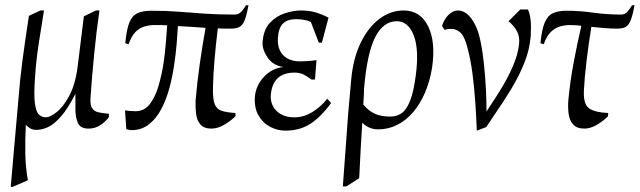

<svg xmlns="http://www.w3.org/2000/svg" viewBox="-20 -501 2502 751"><path d="M22 230Q28 161 34.5 86Q41 11 47.5 -60.5Q54 -132 59 -190Q63 -225 67.5 -261.5Q72 -298 78.5 -341.5Q85 -385 93 -439L138 -460H152Q142 -398 131.5 -330.5Q121 -263 117 -198Q112 -130 116.5 -96.5Q121 -63 132.5 -52.5Q144 -42 160 -42Q175 -42 201 -62Q227 -82 251 -126.5Q275 -171 284 -243L308 -437L355 -460H369Q357 -378 348 -286Q339 -194 334 -118Q332 -90 340.5 -77.5Q349 -65 366 -61.5Q383 -58 406 -56V-43Q393 -25 372.5 -11.5Q352 2 326 2Q295 2 285 -19.5Q275 -41 275 -73Q275 -105 275 -134Q246 -77 219.5 -46.5Q193 -16 169 -4.5Q145 7 122 7Q109 7 99 1.5Q89 -4 81 -13Q78 48 79 100.5Q80 153 89 204L29 230Z M474 4 469 -69Q477 -68 488 -67Q499 -66 510 -66Q545 -66 566.5 -94.5Q588 -123 600.5 -166.5Q613 -210 620 -256Q625 -289 628.5 -332Q632 -375 634 -402Q621 -403 608.5 -403Q596 -403 584 -403Q565 -403 545.5 -397.5Q526 -392 510 -376Q494 -360 483 -328L470 -332Q475 -386 486 -413Q497 -440 518 -449.5Q539 -459 572 -459Q632 -459 681.5 -455Q731 -451 782.5 -447.5Q834 -444 898 -444Q912 -444 922 -453.5Q932 -463 942 -480L952 -481Q945 -442 937 -422Q929 -402 916.5 -395.5Q904 -389 883 -389Q870 -389 857.5 -389Q845 -389 832 -390Q824 -325 819 -266.5Q814 -208 813 -158Q812 -115 819.5 -94.5Q827 -74 847 -67.5Q867 -61 901 -59V-46Q881 -27 856 -12.5Q831 2 807 2Q778 2 764 -14Q750 -30 747 -55.5Q744 -81 745 -107Q751 -179 761.5 -252Q772 -325 784 -392Q756 -394 729 -396Q702 -398 676 -399Q674 -369 671 -330.5Q668 -292 661 -246Q655 -203 643 -158Q631 -113 611.5 -75.5Q592 -38 563 -15Q534 8 495 8Q490 8 484.5 7Q479 6 474 4Z M1097 10Q1065 10 1036.5 -5Q1008 -20 991 -49.5Q974 -79 977 -123Q981 -167 1012.5 -200.5Q1044 -234 1088 -239Q1048 -245 1027 -275.5Q1006 -306 1007 -334Q1010 -384 1035 -411Q1060 -438 1094 -449Q1128 -460 1157 -460Q1189 -460 1214.5 -452.5Q1240 -445 1265 -432L1239 -334H1227L1196 -415Q1189 -419 1174 -422.5Q1159 -426 1138 -426Q1104 -426 1086.5 -408.5Q1069 -391 1067 -352Q1065 -326 1074 -305.5Q1083 -285 1103 -273Q1123 -261 1153 -261Q1166 -261 1182.5 -262Q1199 -263 1218 -266L1212 -190H1198Q1184 -201 1168.5 -209Q1153 -217 1132 -217Q1089 -217 1065.5 -194.5Q1042 -172 1039 -126Q1038 -105 1047.5 -86Q1057 -67 1078.5 -54.5Q1100 -42 1132 -42Q1169 -42 1203 -63.5Q1237 -85 1260 -115L1275 -98Q1235 -43 1193.5 -16.5Q1152 10 1097 10Z M1321 228Q1327 154 1331.5 85.5Q1336 17 1341.5 -51.5Q1347 -120 1354 -193Q1362 -275 1391.5 -335Q1421 -395 1464.5 -427.5Q1508 -460 1559 -460Q1624 -460 1654.5 -398.5Q1685 -337 1670 -236Q1661 -181 1641.5 -136.5Q1622 -92 1594.5 -60.5Q1567 -29 1532.5 -12Q1498 5 1459 5Q1440 5 1424.5 -2Q1409 -9 1397 -21Q1394 23 1391 78.5Q1388 134 1385 196L1335 228ZM1507 -45Q1533 -45 1552 -59Q1571 -73 1584.5 -108Q1598 -143 1606 -204Q1620 -306 1598.5 -362Q1577 -418 1532 -418Q1480 -418 1448 -356.5Q1416 -295 1404 -155Q1404 -137 1401 -92Q1423 -66 1447.5 -55.5Q1472 -45 1507 -45Z M1845 10Q1843 -44 1839 -102Q1835 -160 1828 -213.5Q1821 -267 1810 -308Q1799 -355 1783 -371.5Q1767 -388 1744 -388Q1737 -388 1730.5 -387Q1724 -386 1719 -384L1709 -399Q1716 -424 1733.5 -442Q1751 -460 1771 -460Q1801 -460 1825 -426.5Q1849 -393 1859 -342Q1868 -299 1873 -250.5Q1878 -202 1880.5 -154.5Q1883 -107 1883 -65L1894 -82Q1920 -120 1944.5 -161Q1969 -202 1987 -244Q2005 -286 2010 -326Q2014 -357 2002 -379Q1990 -401 1969 -418L2015 -464H2045Q2053 -447 2055.5 -422Q2058 -397 2056 -361Q2052 -307 2030.5 -254Q2009 -201 1978.5 -151Q1948 -101 1916 -55L1882 -4Z M2266 2Q2236 2 2221.5 -14.5Q2207 -31 2204 -56.5Q2201 -82 2203 -109Q2210 -183 2224 -257.5Q2238 -332 2254 -400Q2240 -402 2228 -402.5Q2216 -403 2208 -403Q2190 -403 2170.5 -397.5Q2151 -392 2134.5 -376Q2118 -360 2107 -328L2094 -332Q2099 -385 2110.5 -412.5Q2122 -440 2143 -449.5Q2164 -459 2196 -459Q2246 -459 2300.5 -451.5Q2355 -444 2409 -444Q2423 -444 2432.5 -453.5Q2442 -463 2452 -480L2462 -481Q2455 -442 2447 -422Q2439 -402 2427 -395.5Q2415 -389 2394 -389Q2373 -389 2346 -391Q2319 -393 2293 -396Q2282 -327 2274 -260.5Q2266 -194 2264 -148Q2261 -93 2284.5 -77Q2308 -61 2359 -59L2358 -46Q2339 -27 2314 -12.5Q2289 2 2266 2Z"/></svg>

Font: Ancizar Serif Light
Style: Italic
Weight: 300
Italic angle: -4°
Designer: Cesar Puertas, Viviana Monsalve, Julian Moncada, Julian Prieto, Jose Castro, Felipe Aragon, Mariel Hernandez, Sara Alarc
Version: Version 8.100